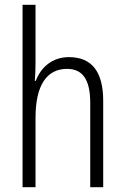

<svg xmlns="http://www.w3.org/2000/svg" viewBox="-20 -846 521 800"><path d="M128 -584V-826H74V-66H128V-355C128 -494 177 -559 259 -559C322 -559 356 -518 356 -417V-66H410V-426C410 -548 362 -608 267 -608C196 -608 149 -563 129 -509H125C127 -533 128 -555 128 -584Z"/></svg>

Font: Noto Sans Malayalam UI Condensed Light
Style: Regular
Weight: 300
Width: 3
Designer: Jelle Bosma - Monotype Design Team
Foundry: Monotype Imaging Inc.
Version: Version 2.104